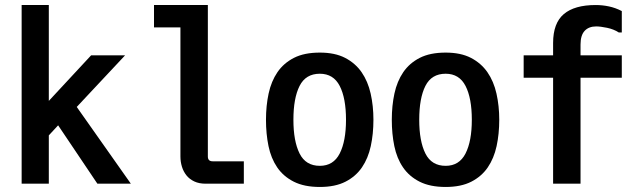

<svg xmlns="http://www.w3.org/2000/svg" viewBox="-20 -746 2540 763"><path d="M285 -321 500 -16H367L211 -248L174 -208V-16H66V-726H174V-345L342 -526H477Z M806 -726V-124Q806 -105 825 -105H949V-16H797Q771 -16 752 -25Q733 -34 721 -49Q709 -64 703 -83.5Q697 -103 697 -124V-637H592V-726Z M1251 -3Q1189 -3 1147.5 -24Q1106 -45 1081.5 -81Q1057 -117 1047 -165.5Q1037 -214 1037 -270Q1037 -326 1047.5 -374.5Q1058 -423 1082.5 -459Q1107 -495 1148 -516Q1189 -537 1251 -537Q1311 -537 1351.5 -516Q1392 -495 1417 -459Q1442 -423 1453 -374Q1464 -325 1464 -270Q1464 -214 1453.5 -165.5Q1443 -117 1418.5 -81Q1394 -45 1353 -24Q1312 -3 1251 -3ZM1251 -87Q1305 -87 1330 -136Q1355 -185 1355 -270Q1355 -356 1330 -404.5Q1305 -453 1251 -453Q1195 -453 1170.5 -404.5Q1146 -356 1146 -270Q1146 -185 1170.5 -136Q1195 -87 1251 -87Z M1751 -3Q1689 -3 1647.5 -24Q1606 -45 1581.5 -81Q1557 -117 1547 -165.5Q1537 -214 1537 -270Q1537 -326 1547.5 -374.5Q1558 -423 1582.5 -459Q1607 -495 1648 -516Q1689 -537 1751 -537Q1811 -537 1851.5 -516Q1892 -495 1917 -459Q1942 -423 1953 -374Q1964 -325 1964 -270Q1964 -214 1953.5 -165.5Q1943 -117 1918.5 -81Q1894 -45 1853 -24Q1812 -3 1751 -3ZM1751 -87Q1805 -87 1830 -136Q1855 -185 1855 -270Q1855 -356 1830 -404.5Q1805 -453 1751 -453Q1695 -453 1670.5 -404.5Q1646 -356 1646 -270Q1646 -185 1670.5 -136Q1695 -87 1751 -87Z M2439 -617Q2419 -630 2392.5 -635.5Q2366 -641 2349 -641Q2320 -641 2303.5 -623.5Q2287 -606 2287 -569V-526H2451V-437H2287V-16H2178V-437H2061V-526H2178V-575Q2178 -654 2220.5 -690Q2263 -726 2347 -726Q2374 -726 2400 -720.5Q2426 -715 2451 -702V-617Z"/></svg>

Font: D2Coding ligature
Style: Bold
Weight: 700
Monospace: yes
Designer: Yong-Rak Park; Jeong-Hwan Yoon; Sang-Min Lee;
Foundry: NHN Corporation
Version: Version 1.3.2; Build 20180524